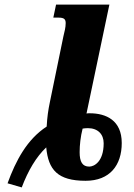

<svg xmlns="http://www.w3.org/2000/svg" viewBox="-20 -780 584 839"><path d="M13 21 75 39C103 -35 138 -94 182 -136C191 -38 232 10 354 10C460 10 512 -58 512 -155C512 -254 444 -285 372 -285C367 -285 363 -285 358 -284L458 -760H225L213 -703H236C260 -703 267 -696 267 -679C267 -660 262 -642 257 -621L198 -334C191 -301 186 -267 184 -227C98 -171 49 -78 13 21ZM370 -52C340 -52 328 -73 328 -115C328 -146 332 -183 341 -218C346 -219 356 -220 364 -220C407 -220 433 -194 433 -154C433 -73 391 -52 370 -52Z"/></svg>

Font: Noto Serif ExtraCondensed Black
Style: Italic
Weight: 900
Width: 2
Italic angle: -12°
Designer: Monotype Design Team
Foundry: Monotype Imaging Inc.
Version: Version 2.014